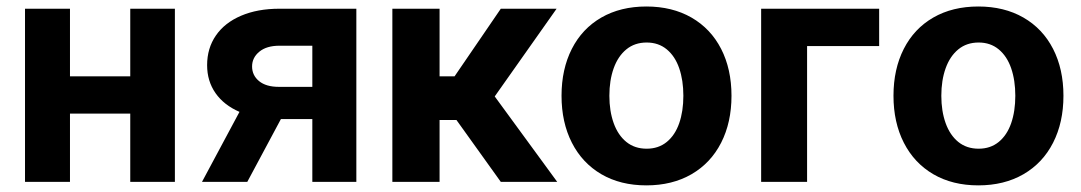

<svg xmlns="http://www.w3.org/2000/svg" viewBox="-20 -557 3311 588"><path d="M194.3 -323.2H378.9V-530.3H515.6V0H378.9V-209H194.3V0H56.6V-530.3H194.3Z M936.5 -192.4H840.3L737.3 0H598.6L713.4 -214.4Q666 -234.9 640.1 -271.7Q614.3 -308.6 614.3 -357.4Q614.3 -409.2 641.1 -448.2Q668 -487.3 718.3 -508.8Q768.6 -530.3 835.9 -530.3H1071.3V0H936.5ZM834 -291H936.5V-417H835.9Q796.4 -417 774.2 -398.7Q752 -380.4 752 -353.5Q752 -326.2 773.4 -308.6Q794.9 -291 834 -291Z M1181.6 -530.3H1326.2V-323.2H1372.1L1513.7 -530.3H1684.6L1495.1 -261.7L1686.5 0H1513.7L1377.9 -189.5H1326.2V0H1181.6Z M1699.7 -263.7Q1699.7 -345.2 1731.2 -407.2Q1762.7 -469.2 1821.5 -503.2Q1880.4 -537.1 1959.5 -537.1Q2038.6 -537.1 2097.7 -503.2Q2156.7 -469.2 2188.5 -407.2Q2220.2 -345.2 2220.2 -263.7Q2220.2 -182.1 2188.5 -119.9Q2156.7 -57.6 2097.7 -23.4Q2038.6 10.7 1959.5 10.7Q1880.4 10.7 1821.8 -23.4Q1763.2 -57.6 1731.4 -119.9Q1699.7 -182.1 1699.7 -263.7ZM2072.8 -263.7Q2072.8 -311 2060.1 -347.9Q2047.4 -384.8 2022 -405.8Q1996.6 -426.8 1960.4 -426.8Q1923.8 -426.8 1898.2 -405.8Q1872.6 -384.8 1859.4 -347.9Q1846.2 -311 1846.2 -263.7Q1846.2 -216.8 1859.4 -179.9Q1872.6 -143.1 1898.2 -122.3Q1923.8 -101.6 1960.4 -101.6Q1996.6 -101.6 2022 -122.3Q2047.4 -143.1 2060.1 -179.7Q2072.8 -216.3 2072.8 -263.7Z M2672.4 -416H2451.7V0H2311V-530.3H2672.4Z M2716.3 -263.7Q2716.3 -345.2 2747.8 -407.2Q2779.3 -469.2 2838.1 -503.2Q2897 -537.1 2976.1 -537.1Q3055.2 -537.1 3114.3 -503.2Q3173.3 -469.2 3205.1 -407.2Q3236.8 -345.2 3236.8 -263.7Q3236.8 -182.1 3205.1 -119.9Q3173.3 -57.6 3114.3 -23.4Q3055.2 10.7 2976.1 10.7Q2897 10.7 2838.4 -23.4Q2779.8 -57.6 2748 -119.9Q2716.3 -182.1 2716.3 -263.7ZM3089.4 -263.7Q3089.4 -311 3076.7 -347.9Q3064 -384.8 3038.6 -405.8Q3013.2 -426.8 2977.1 -426.8Q2940.4 -426.8 2914.8 -405.8Q2889.2 -384.8 2876 -347.9Q2862.8 -311 2862.8 -263.7Q2862.8 -216.8 2876 -179.9Q2889.2 -143.1 2914.8 -122.3Q2940.4 -101.6 2977.1 -101.6Q3013.2 -101.6 3038.6 -122.3Q3064 -143.1 3076.7 -179.7Q3089.4 -216.3 3089.4 -263.7Z"/></svg>

Font: Pretendard Std
Style: Bold
Weight: 700
Designer: Base glyphs from Inter by Rasmus Andersson; Hangeul glyphs from Noto Sans CJK(Source Han Sans) by Jang Soo-young and Kan
Foundry: Kil Hyung-jin
Version: Version 1.309